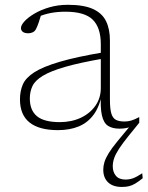

<svg xmlns="http://www.w3.org/2000/svg" viewBox="-20 -518 599 779"><path d="M545 -20 500 35.5Q477 64 463 85.5Q449 107 443.2 123.8Q437.5 140.5 437.5 156.5Q437.5 180 450.2 195.2Q463 210.5 489 210.5Q506 210.5 521 204.8Q536 199 557 185L559 205Q542.5 218.5 529.2 226.5Q516 234.5 503.2 237.5Q490.5 240.5 474.5 240.5Q438 240.5 418.5 221.8Q399 203 399 170.5Q399 155 403.8 139.5Q408.5 124 421 103.5Q433.5 83 457.5 54L508.5 -7.5L511 -4Q500 0.5 488.5 2.2Q477 4 464.5 4Q436 4 418.2 -7.5Q400.5 -19 393.5 -49.8Q386.5 -80.5 389.5 -137.5L394 -139.5Q384.5 -86.5 360.5 -53.5Q336.5 -20.5 299.8 -5.2Q263 10 215 10Q139 10 100 -21Q61 -52 61 -115Q61 -148 72.5 -175Q84 -202 118.8 -224.5Q153.5 -247 222 -267.2Q290.5 -287.5 404.5 -306.5L403 -281Q304.5 -264 244.8 -246.8Q185 -229.5 153.8 -210.5Q122.5 -191.5 111.8 -169Q101 -146.5 101 -118.5Q101 -70.5 130 -46.5Q159 -22.5 222.5 -22.5Q270 -22.5 307.8 -40.2Q345.5 -58 367.2 -89.2Q389 -120.5 389 -160.5V-338.5Q389 -406 356.2 -438.2Q323.5 -470.5 245.5 -470.5Q213 -470.5 185.5 -465.2Q158 -460 128 -447L148.5 -463.5Q143 -444 137.2 -427.2Q131.5 -410.5 126 -400Q121 -390.5 112.5 -386.8Q104 -383 95.5 -383Q79.5 -383 72.2 -389Q65 -395 65 -404Q65 -416 79.8 -432Q94.5 -448 120.5 -463.2Q146.5 -478.5 181 -488.5Q215.5 -498.5 255.5 -498.5Q320 -498.5 357.2 -481.5Q394.5 -464.5 410.2 -432.2Q426 -400 426 -354V-114Q426 -77.5 431.5 -58.2Q437 -39 450 -32Q463 -25 485 -25Q499.5 -25 512.8 -29Q526 -33 545 -43Z"/></svg>

Font: Newsreader 9pt ExtraLight
Style: Regular
Weight: 250
Designer: Hugues Gentile
Foundry: Production Type
Version: Version 1.003